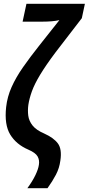

<svg xmlns="http://www.w3.org/2000/svg" viewBox="-20 -780 463 1002"><path d="M123 202Q150 165 165 133.5Q180 102 183 80Q187 55 176 36Q165 17 128 1Q65 -26 33.5 -77.5Q2 -129 12 -221Q18 -275 40.5 -325.5Q63 -376 100 -429Q137 -482 187 -545L290 -675Q272 -671 250.5 -669Q229 -667 201 -667H98L118 -760H423L407 -685L270 -507Q219 -439 189.5 -390Q160 -341 146.5 -303.5Q133 -266 128 -233Q124 -204 127.5 -176.5Q131 -149 150 -125Q169 -101 211 -83Q260 -61 282 -31.5Q304 -2 295 58Q290 97 272 131.5Q254 166 228 202Z"/></svg>

Font: Noto Sans ExtraCondensed SemiBold
Style: Italic
Weight: 600
Width: 2
Italic angle: -12°
Designer: Monotype Design Team
Foundry: Monotype Imaging Inc.
Version: Version 2.013; ttfautohint (v1.8.4.7-5d5b)